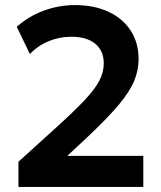

<svg xmlns="http://www.w3.org/2000/svg" viewBox="-20 -735 634 755"><path d="M52.5 0V-99L202 -234.5Q272 -298 312.8 -341.2Q353.5 -384.5 370.8 -418Q388 -451.5 388 -485.5Q388 -535.5 354.5 -563Q321 -590.5 260 -590.5Q214 -590.5 171.8 -573.2Q129.5 -556 97.5 -522.5L46 -629.5Q92 -671 151.8 -693Q211.5 -715 274.5 -715Q350.5 -715 407 -688.5Q463.5 -662 494.2 -614.2Q525 -566.5 525 -503Q525 -459.5 508 -417.8Q491 -376 447.8 -324Q404.5 -272 326 -198L244.5 -122H543.5V0Z"/></svg>

Font: Geologica Thin Roman SemiBold
Style: Regular
Weight: 600
Version: Version 1.010;gftools[0.9.28]